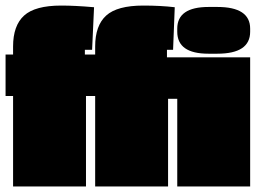

<svg xmlns="http://www.w3.org/2000/svg" viewBox="-20 -670 929 690"><path d="M879 0H617V-315H584V0H322V-325H289V0H27V-325H0V-474H27V-503Q27 -578 66.5 -614Q106 -650 200 -650Q250 -650 318 -644L311 -491H285V-474H322V-503Q322 -578 361.5 -614Q401 -650 495 -650Q557 -650 608 -644L602 -491H580V-464H879ZM617 -556V-567Q617 -645 730 -645H761Q879 -645 879 -567V-556Q879 -477 761 -477H729Q617 -477 617 -556Z"/></svg>

Font: Passion One Black
Style: Regular
Weight: 900
Designer: Alejandro Lo Celso
Foundry: Fontstage
Version: Version 1.002